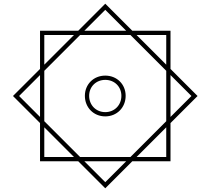

<svg xmlns="http://www.w3.org/2000/svg" viewBox="-20 -803 1136 1036"><path d="M900 -139 1046 -285 900 -431V-637H694L548 -783L402 -637H196V-431L50 -285L196 -139V67H402L548 213L694 67H900ZM548 -750 661 -637H435ZM877 -149 684 44H412L219 -149V-421L412 -614H684L877 -421ZM219 -614H379L219 -454ZM877 -614V-454L717 -614ZM83 -285 196 -398V-172ZM1013 -285 900 -172V-398ZM548 -395C485 -395 438 -348 438 -286C438 -223 485 -175 548 -175C611 -175 658 -223 658 -286C658 -348 611 -395 548 -395ZM548 -198C498 -198 461 -236 461 -286C461 -335 498 -372 548 -372C598 -372 635 -335 635 -286C635 -236 598 -198 548 -198ZM219 44V-116L379 44ZM717 44 877 -116V44ZM548 180 435 67H661Z"/></svg>

Font: Kufam Arabic Latin Roman Normal
Style: Regular
Weight: 400
Designer: Wael Morcos & Artur Schmal
Version: Version 1.200;PS 001.200;hotconv 1.0.88;makeotf.lib2.5.64775